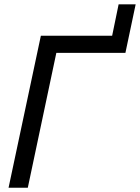

<svg xmlns="http://www.w3.org/2000/svg" viewBox="-20 -877 654 897"><path d="M20 0 170.9 -710H503.9L534.2 -856.9H613.8L565.9 -629.9H243.2L109.9 0Z"/></svg>

Font: Rawline Medium
Style: Italic
Weight: 500
Italic angle: -12°
Designer: Matt McInerney, Pablo Impallari, Rodrigo Fuenzalida
Foundry: Matt McInerney, Pablo Impallari, Rodrigo Fuenzalida
Version: Version 4.020;PS 004.020;hotconv 1.0.88;makeotf.lib2.5.64775